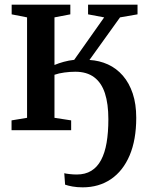

<svg xmlns="http://www.w3.org/2000/svg" viewBox="-20 -558 646 823"><path d="M334.5 245Q310.5 245 291 241.5Q271.5 238 259 233.5L255.5 184.5Q263 186.5 278.5 188.2Q294 190 309 190Q345.5 190 371.2 174.2Q397 158.5 413.2 128Q429.5 97.5 437 53.5Q444.5 9.5 444.5 -47Q444.5 -113 429.8 -158.2Q415 -203.5 383.5 -227Q352 -250.5 303 -250.5Q279.5 -250.5 255.8 -247.2Q232 -244 213.5 -237.5V-53L285 -42V0H29.5V-42L96 -53V-483.5L30 -496.5V-538H281.5V-496.5L213.5 -483.5V-279.5Q231.5 -287 253.2 -293Q275 -299 298 -301.5L426.5 -483.5L357.5 -496.5V-538H569.5V-496.5L494.5 -483.5L363.5 -301Q406 -298.5 442.8 -281.8Q479.5 -265 506.8 -233.5Q534 -202 549 -157Q564 -112 564 -53Q564 41 535.8 107.8Q507.5 174.5 455.8 209.8Q404 245 334.5 245Z"/></svg>

Font: Merriweather 60pt SemiBold
Style: Regular
Weight: 600
Version: Version 2.100